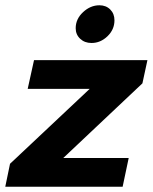

<svg xmlns="http://www.w3.org/2000/svg" viewBox="-38 -708 579 728"><path d="M249 -601Q249 -636 277 -662Q305 -688 339 -688Q364 -688 380 -672Q396 -656 396 -631Q396 -596 369.5 -570.5Q343 -545 309 -545Q283 -545 266 -561Q249 -577 249 -601ZM0 -87 302 -371H67L91 -480H521L502 -392L202 -109H450L427 0H-18Z"/></svg>

Font: Prompt SemiBold
Style: Italic
Weight: 600
Italic angle: -12°
Designer: Katatrad Team
Foundry: CadsonDemak
Version: Version 1.001